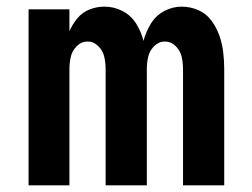

<svg xmlns="http://www.w3.org/2000/svg" viewBox="-20 -558 760 578"><path d="M66 0H189V-350Q189 -368 193 -386.5Q197 -405 211 -419Q225 -433 244 -433Q262 -433 276 -419Q290 -405 294 -386.5Q298 -368 298 -350V0H422V-350Q422 -368 426 -386.5Q430 -405 444 -419Q458 -433 476 -433Q495 -433 509 -419Q523 -405 527 -386.5Q531 -368 531 -350V0H655V-350Q655 -375 652 -400.5Q649 -426 640.5 -450.5Q632 -475 616.5 -496Q601 -517 577 -527.5Q553 -538 527 -538Q499 -538 474 -524.5Q449 -511 434 -486.5Q419 -462 412 -435Q405 -463 389.5 -487.5Q374 -512 348.5 -525Q323 -538 295 -538H294Q271 -538 249.5 -529.5Q228 -521 213 -503Q198 -485 189 -464V-530H66Z"/></svg>

Font: Iosevka Sparkle
Style: Bold
Weight: 700
Designer: Belleve Invis
Foundry: Belleve Invis
Version: Version 4.5.0; ttfautohint (v1.8.3)